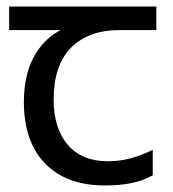

<svg xmlns="http://www.w3.org/2000/svg" viewBox="-20 -557 530 587"><path d="M301 10Q183 10 118 -57Q53 -124 53 -245Q53 -325 82 -380.5Q111 -436 165 -465H8V-537H458V-465H345Q251 -465 197.5 -411.5Q144 -358 144 -252Q144 -165 187 -114.5Q230 -64 310 -64Q347 -64 381 -73.5Q415 -83 447 -99V-21Q418 -5 383 2.5Q348 10 301 10Z"/></svg>

Font: odia115
Style: Regular
Weight: 400
Designer: Amélie Bonet and Sol Matas
Foundry: Google LLC
Version: Version 2.003